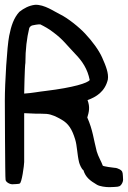

<svg xmlns="http://www.w3.org/2000/svg" viewBox="-40 -727 529 794"><path d="M60 -340C60 -340 62 -453 65 -467C65 -522 71 -570 81 -611C83 -616 89 -621 94 -622C99 -623 116 -627 127 -626C143 -618 162 -608 181 -593C220 -564 233 -544 273 -502C300 -474 322 -442 331 -396C323 -384 265 -365 149 -351C121 -348 93 -342 60 -340ZM107 -257C107 -257 146 -257 152 -256C175 -254 194 -244 215 -232C243 -216 258 -193 271 -150C279 -124 279 -89 287 -56C289 -48 297 -28 305 -23C314 6 332 20 361 37C373 44 397 47 412 47C413 47 450 46 450 44C459 44 469 28 469 16C469 15 468 -14 466 -14C466 -23 446 -33 434 -33C430 -33 386 -39 385 -42C380 -57 366 -80 360 -101C347 -151 344 -189 321 -241C328 -264 333 -284 322 -313C358 -326 394 -348 406 -398C410 -424 398 -454 382 -490C368 -521 341 -557 312 -588C289 -613 240 -653 206 -669C188 -677 143 -710 104 -707C80 -704 59 -693 40 -678C17 -653 6 -620 -2 -579C-11 -534 -20 -383 -20 -312C-20 -311 -19 16 -17 16C-17 25 -1 35 11 35C12 35 41 34 41 32C50 32 60 -45 60 -57V-259Z"/></svg>

Font: Reckless Catfish
Style: Fax
Weight: 400
Foundry: Cannot Into Space Fonts
Version: Version 0.2894